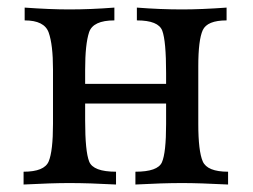

<svg xmlns="http://www.w3.org/2000/svg" viewBox="-20 -493 676 513"><path d="M589.4 0Q512.7 -3.9 466.8 -3.9Q414.1 -3.9 341.8 0V-34.2Q401.4 -34.2 412.6 -59.3Q423.8 -84.5 423.8 -161.6V-216.3H207.5V-170.9Q207.5 -88.4 218.3 -61.3Q229 -34.2 290 -34.2V0Q217.8 -3.9 165 -3.9Q118.7 -3.9 43 0V-34.2Q98.6 -34.2 110.1 -61.8Q121.6 -89.4 121.6 -162.1V-307.6Q121.6 -373.5 110.1 -406Q98.6 -438.5 45.9 -438.5V-472.7Q113.8 -467.8 165 -467.8Q222.2 -467.8 285.6 -472.7V-438.5Q228.5 -438.5 218 -406.7Q207.5 -375 207.5 -306.6V-269H423.8V-297.9Q423.8 -383.3 413.6 -410.9Q403.3 -438.5 345.7 -438.5V-472.7Q408.2 -467.8 466.8 -467.8Q517.6 -467.8 585.4 -472.7V-438.5Q533.7 -438.5 521.7 -412.4Q509.8 -386.2 509.8 -315.9V-162.1Q509.8 -89.4 521.7 -61.8Q533.7 -34.2 589.4 -34.2Z"/></svg>

Font: Kelvinch
Style: Regular
Weight: 400
Designer: Paul James MIller
Foundry: High-Logic / Made with FontCreator
Version: Version 3.30 September 23, 2016